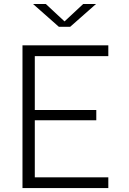

<svg xmlns="http://www.w3.org/2000/svg" viewBox="-20 -962 660 982"><path d="M95 0H534V-55H158V-347H472.5V-399.5H158V-675H534V-730H95ZM149 -941.5H214.5L310 -852.5L405.5 -941.5H471L339 -825H281Z"/></svg>

Font: Monaspace Neon ExtraLight
Style: Regular
Weight: 200
Designer: Riley Cran & the Lettermatic Team
Foundry: Lettermatic
Version: Version 1.200 (Monaspace Neon)